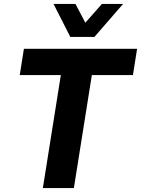

<svg xmlns="http://www.w3.org/2000/svg" viewBox="-20 -952 714 972"><path d="M197 0 288 -572H80L101 -705H674L653 -572H445L354 0ZM336 -765 251 -932H362L412 -837L496 -932H603L458 -765Z"/></svg>

Font: Nunito Sans 7pt SemiCondensed ExtraBold
Style: Italic
Weight: 800
Width: 4
Italic angle: -9°
Designer: Vernon Adams
Foundry: Vernon Adams
Version: Version 3.101;gftools[0.9.27]